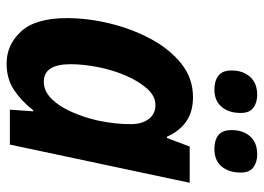

<svg xmlns="http://www.w3.org/2000/svg" viewBox="-129 -662 801 583"><g transform="rotate(90 271.5 -370.5)"><path d="M173 10Q116 10 75.5 -34Q35 -78 35 -173Q35 -236 51 -302.5Q67 -369 97.5 -426.5Q128 -484 172.5 -520Q217 -556 275 -556Q320 -556 349.5 -535Q379 -514 395 -477H399L425 -546H535L419 0H313L318 -71H315Q287 -35 253 -12.5Q219 10 173 10ZM228 -103Q257 -103 280.5 -127Q304 -151 320.5 -189Q337 -227 346 -267Q352 -297 354.5 -320Q357 -343 357 -367Q357 -401 341.5 -421.5Q326 -442 299 -442Q272 -442 249.5 -417Q227 -392 210 -353Q193 -314 184 -269Q175 -224 175 -184Q175 -103 228 -103ZM432 -621Q406 -621 390.5 -633Q375 -645 375 -673Q375 -708 394 -729.5Q413 -751 449 -751Q472 -751 488 -739.5Q504 -728 504 -701Q504 -665 485.5 -643Q467 -621 432 -621ZM252 -621Q226 -621 210 -633Q194 -645 194 -673Q194 -708 213.5 -729.5Q233 -751 268 -751Q291 -751 307 -739.5Q323 -728 323 -701Q323 -665 304.5 -643Q286 -621 252 -621Z"/></g></svg>

Font: Noto Sans SemiCondensed
Style: Bold Italic
Weight: 700
Width: 4
Italic angle: -12°
Designer: Monotype Design Team
Foundry: Monotype Imaging Inc.
Version: Version 2.013; ttfautohint (v1.8.4.7-5d5b)